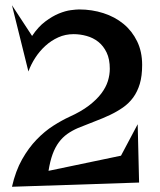

<svg xmlns="http://www.w3.org/2000/svg" viewBox="-20 -712 615 736"><path d="M278.8 -221.2Q256.3 -211.4 238 -198.5Q219.7 -185.5 205.6 -166.5Q191.4 -147.5 181.6 -120.8Q171.9 -94.2 166 -57.1L443.8 -115.2L507.8 -235.8L513.2 -12.2L25.9 3.9Q39.6 -56.6 64.7 -101.1Q89.8 -145.5 120.6 -177.2Q151.4 -209 184.3 -230Q217.3 -251 246.1 -264.2Q290.5 -284.2 320.3 -306.9Q350.1 -329.6 368.2 -353.5Q386.2 -377.4 393.6 -401.4Q400.9 -425.3 400.9 -448.2Q400.9 -485.4 388.7 -510.7Q376.5 -536.1 356.7 -551.8Q336.9 -567.4 312 -574.2Q287.1 -581.1 262.2 -581.1Q230.5 -581.1 203.4 -568.8Q176.3 -556.6 154.1 -536.4Q131.8 -516.1 115.2 -490.5Q98.6 -464.8 88.9 -438L25.9 -691.9L103 -574.2Q126.5 -609.4 153.6 -629.6Q180.7 -649.9 205.8 -660.2Q231 -670.4 251.7 -673.1Q272.5 -675.8 283.2 -675.8Q332.5 -675.8 376.5 -661.6Q420.4 -647.5 453.4 -620.4Q486.3 -593.3 505.6 -553.7Q524.9 -514.2 524.9 -462.9Q524.9 -420.9 515.9 -390.6Q506.8 -360.4 490.5 -338.1Q474.1 -315.9 451.4 -300Q428.7 -284.2 401.4 -271.2Q374 -258.3 343 -246.6Q312 -234.9 278.8 -221.2Z"/></svg>

Font: Risque
Style: Regular
Weight: 400
Designer: Astigmatic (AOETI)
Foundry: Astigmatic (AOETI)
Version: Version 1.000